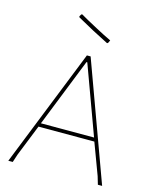

<svg xmlns="http://www.w3.org/2000/svg" viewBox="-124 -920 801 1002"><g transform="rotate(15 277.0 -419.0)"><path d="M357.9 -726.1Q312.5 -749 271 -771Q228.5 -793.5 184.1 -818.8L182.1 -824.2L189 -835.9L193.8 -837.9Q225.1 -819.3 286.6 -786.6Q329.1 -763.7 370.1 -744.1L362.8 -729ZM502.9 0 490.2 -43 426.8 -212.9H125L57.1 -43L43 0H19L272.9 -637.2H293L525.9 0ZM284.2 -603H279.8L132.8 -232.9H419.9Z"/></g></svg>

Font: Datalegreya
Style: Thin
Weight: 250
Designer: Figs Lab
Foundry: Figs Lab
Version: Version 1.002;PS 001.002;hotconv 1.0.70;makeotf.lib2.5.58329